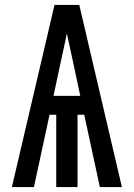

<svg xmlns="http://www.w3.org/2000/svg" viewBox="-20 -755 540 775"><path d="M28 0 200 -735H300L472 0H383L320 -292H293V0H207V-292H180L117 0ZM196 -368H304L278 -490Q271 -522 264 -554.5Q257 -587 250 -620Q243 -587 236 -554.5Q229 -522 222 -490Z"/></svg>

Font: Iosevka Semibold
Style: Regular
Weight: 600
Monospace: yes
Designer: Belleve Invis
Foundry: Belleve Invis
Version: Version 33.2.3; ttfautohint (v1.8.4)